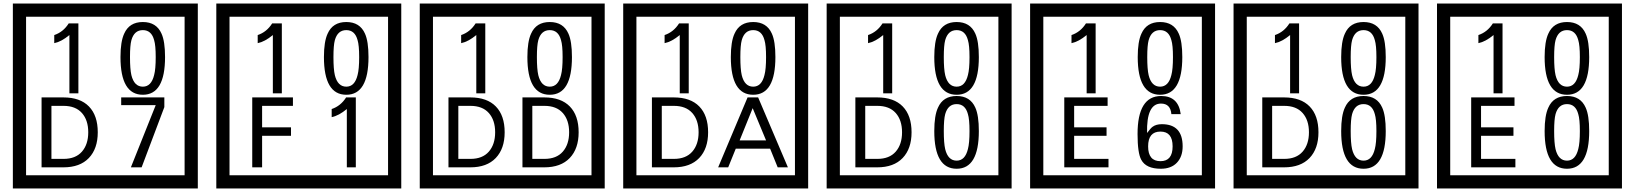

<svg xmlns="http://www.w3.org/2000/svg" viewBox="-20 -980 9280 1090"><path d="M1103 90H53V-960H1103ZM1028 15V-885H128V15ZM425 -450H374V-781Q328 -743 288 -735V-781Q339 -798 370 -847H425ZM917 -656Q917 -442 791 -442Q664 -442 664 -656Q664 -744 685 -789Q714 -855 791 -855Q868 -855 897 -789Q917 -745 917 -656ZM864 -656Q864 -723 855 -752Q840 -809 791 -809Q742 -809 726 -752Q718 -723 718 -656Q718 -587 726 -553Q742 -488 791 -488Q839 -488 855 -554Q864 -587 864 -656ZM535 -229Q535 -136 484.5 -83Q434 -30 340 -30H216V-427H340Q435 -427 485 -375.5Q535 -324 535 -229ZM481 -229Q481 -298 445 -338.5Q409 -379 341 -379H272V-78H341Q409 -78 445 -119Q481 -160 481 -229ZM913 -372 784 -30H723L864 -383H668V-427H913Z M2258 90H1208V-960H2258ZM2183 15V-885H1283V15ZM1580 -450H1529V-781Q1483 -743 1443 -735V-781Q1494 -798 1525 -847H1580ZM2072 -656Q2072 -442 1946 -442Q1819 -442 1819 -656Q1819 -744 1840 -789Q1869 -855 1946 -855Q2023 -855 2052 -789Q2072 -745 2072 -656ZM2019 -656Q2019 -723 2010 -752Q1995 -809 1946 -809Q1897 -809 1881 -752Q1873 -723 1873 -656Q1873 -587 1881 -553Q1897 -488 1946 -488Q1994 -488 2010 -554Q2019 -587 2019 -656ZM1643 -379H1468V-257H1632V-209H1468V-30H1412V-427H1643ZM2000 -30H1949V-361Q1903 -323 1863 -315V-361Q1914 -378 1945 -427H2000Z M3413 90H2363V-960H3413ZM3338 15V-885H2438V15ZM2735 -450H2684V-781Q2638 -743 2598 -735V-781Q2649 -798 2680 -847H2735ZM3227 -656Q3227 -442 3101 -442Q2974 -442 2974 -656Q2974 -744 2995 -789Q3024 -855 3101 -855Q3178 -855 3207 -789Q3227 -745 3227 -656ZM3174 -656Q3174 -723 3165 -752Q3150 -809 3101 -809Q3052 -809 3036 -752Q3028 -723 3028 -656Q3028 -587 3036 -553Q3052 -488 3101 -488Q3149 -488 3165 -554Q3174 -587 3174 -656ZM2845 -229Q2845 -136 2794.5 -83Q2744 -30 2650 -30H2526V-427H2650Q2745 -427 2795 -375.5Q2845 -324 2845 -229ZM2791 -229Q2791 -298 2755 -338.5Q2719 -379 2651 -379H2582V-78H2651Q2719 -78 2755 -119Q2791 -160 2791 -229ZM3265 -229Q3265 -136 3214.5 -83Q3164 -30 3070 -30H2946V-427H3070Q3165 -427 3215 -375.5Q3265 -324 3265 -229ZM3211 -229Q3211 -298 3175 -338.5Q3139 -379 3071 -379H3002V-78H3071Q3139 -78 3175 -119Q3211 -160 3211 -229Z M4568 90H3518V-960H4568ZM4493 15V-885H3593V15ZM3890 -450H3839V-781Q3793 -743 3753 -735V-781Q3804 -798 3835 -847H3890ZM4382 -656Q4382 -442 4256 -442Q4129 -442 4129 -656Q4129 -744 4150 -789Q4179 -855 4256 -855Q4333 -855 4362 -789Q4382 -745 4382 -656ZM4329 -656Q4329 -723 4320 -752Q4305 -809 4256 -809Q4207 -809 4191 -752Q4183 -723 4183 -656Q4183 -587 4191 -553Q4207 -488 4256 -488Q4304 -488 4320 -554Q4329 -587 4329 -656ZM4000 -229Q4000 -136 3949.5 -83Q3899 -30 3805 -30H3681V-427H3805Q3900 -427 3950 -375.5Q4000 -324 4000 -229ZM3946 -229Q3946 -298 3910 -338.5Q3874 -379 3806 -379H3737V-78H3806Q3874 -78 3910 -119Q3946 -160 3946 -229ZM4453 -30H4395L4352 -136H4157L4114 -30H4057L4224 -427H4284ZM4329 -183 4253 -366 4179 -183Z M5723 90H4673V-960H5723ZM5648 15V-885H4748V15ZM5045 -450H4994V-781Q4948 -743 4908 -735V-781Q4959 -798 4990 -847H5045ZM5537 -656Q5537 -442 5411 -442Q5284 -442 5284 -656Q5284 -744 5305 -789Q5334 -855 5411 -855Q5488 -855 5517 -789Q5537 -745 5537 -656ZM5484 -656Q5484 -723 5475 -752Q5460 -809 5411 -809Q5362 -809 5346 -752Q5338 -723 5338 -656Q5338 -587 5346 -553Q5362 -488 5411 -488Q5459 -488 5475 -554Q5484 -587 5484 -656ZM5155 -229Q5155 -136 5104.5 -83Q5054 -30 4960 -30H4836V-427H4960Q5055 -427 5105 -375.5Q5155 -324 5155 -229ZM5101 -229Q5101 -298 5065 -338.5Q5029 -379 4961 -379H4892V-78H4961Q5029 -78 5065 -119Q5101 -160 5101 -229ZM5537 -236Q5537 -22 5411 -22Q5284 -22 5284 -236Q5284 -324 5305 -369Q5334 -435 5411 -435Q5488 -435 5517 -369Q5537 -325 5537 -236ZM5484 -236Q5484 -303 5475 -332Q5460 -389 5411 -389Q5362 -389 5346 -332Q5338 -303 5338 -236Q5338 -167 5346 -133Q5362 -68 5411 -68Q5459 -68 5475 -134Q5484 -167 5484 -236Z M6878 90H5828V-960H6878ZM6803 15V-885H5903V15ZM6200 -450H6149V-781Q6103 -743 6063 -735V-781Q6114 -798 6145 -847H6200ZM6692 -656Q6692 -442 6566 -442Q6439 -442 6439 -656Q6439 -744 6460 -789Q6489 -855 6566 -855Q6643 -855 6672 -789Q6692 -745 6692 -656ZM6639 -656Q6639 -723 6630 -752Q6615 -809 6566 -809Q6517 -809 6501 -752Q6493 -723 6493 -656Q6493 -587 6501 -553Q6517 -488 6566 -488Q6614 -488 6630 -554Q6639 -587 6639 -656ZM6273 -30H6022V-427H6268V-379H6078V-257H6262V-209H6078V-78H6273ZM6694 -149Q6694 -91 6661.5 -56.5Q6629 -22 6570 -22Q6486 -22 6459 -73Q6438 -111 6438 -219Q6438 -435 6572 -435Q6670 -435 6683 -332H6630Q6625 -392 6571 -392Q6488 -392 6492 -225Q6513 -253 6523 -260Q6543 -275 6576 -275Q6694 -275 6694 -149ZM6637 -149Q6637 -233 6568 -233Q6498 -233 6498 -149Q6498 -65 6568 -65Q6637 -65 6637 -149Z M8033 90H6983V-960H8033ZM7958 15V-885H7058V15ZM7355 -450H7304V-781Q7258 -743 7218 -735V-781Q7269 -798 7300 -847H7355ZM7847 -656Q7847 -442 7721 -442Q7594 -442 7594 -656Q7594 -744 7615 -789Q7644 -855 7721 -855Q7798 -855 7827 -789Q7847 -745 7847 -656ZM7794 -656Q7794 -723 7785 -752Q7770 -809 7721 -809Q7672 -809 7656 -752Q7648 -723 7648 -656Q7648 -587 7656 -553Q7672 -488 7721 -488Q7769 -488 7785 -554Q7794 -587 7794 -656ZM7465 -229Q7465 -136 7414.5 -83Q7364 -30 7270 -30H7146V-427H7270Q7365 -427 7415 -375.5Q7465 -324 7465 -229ZM7411 -229Q7411 -298 7375 -338.5Q7339 -379 7271 -379H7202V-78H7271Q7339 -78 7375 -119Q7411 -160 7411 -229ZM7847 -236Q7847 -22 7721 -22Q7594 -22 7594 -236Q7594 -324 7615 -369Q7644 -435 7721 -435Q7798 -435 7827 -369Q7847 -325 7847 -236ZM7794 -236Q7794 -303 7785 -332Q7770 -389 7721 -389Q7672 -389 7656 -332Q7648 -303 7648 -236Q7648 -167 7656 -133Q7672 -68 7721 -68Q7769 -68 7785 -134Q7794 -167 7794 -236Z M9188 90H8138V-960H9188ZM9113 15V-885H8213V15ZM8510 -450H8459V-781Q8413 -743 8373 -735V-781Q8424 -798 8455 -847H8510ZM9002 -656Q9002 -442 8876 -442Q8749 -442 8749 -656Q8749 -744 8770 -789Q8799 -855 8876 -855Q8953 -855 8982 -789Q9002 -745 9002 -656ZM8949 -656Q8949 -723 8940 -752Q8925 -809 8876 -809Q8827 -809 8811 -752Q8803 -723 8803 -656Q8803 -587 8811 -553Q8827 -488 8876 -488Q8924 -488 8940 -554Q8949 -587 8949 -656ZM8583 -30H8332V-427H8578V-379H8388V-257H8572V-209H8388V-78H8583ZM9002 -236Q9002 -22 8876 -22Q8749 -22 8749 -236Q8749 -324 8770 -369Q8799 -435 8876 -435Q8953 -435 8982 -369Q9002 -325 9002 -236ZM8949 -236Q8949 -303 8940 -332Q8925 -389 8876 -389Q8827 -389 8811 -332Q8803 -303 8803 -236Q8803 -167 8811 -133Q8827 -68 8876 -68Q8924 -68 8940 -134Q8949 -167 8949 -236Z"/></svg>

Font: Unicode BMP Fallback SIL
Style: Regular
Weight: 400
Foundry: NRSI, SIL International
Version: Version 5.1 Based on Unicode 5.1